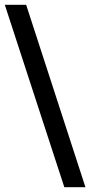

<svg xmlns="http://www.w3.org/2000/svg" viewBox="-28 -704 376 800"><path d="M328 76H240L-8 -684H81Z"/></svg>

Font: Bricolage Grotesque 96pt
Style: Regular
Weight: 400
Version: Version 1.001;gftools[0.9.33.dev8+g029e19f]